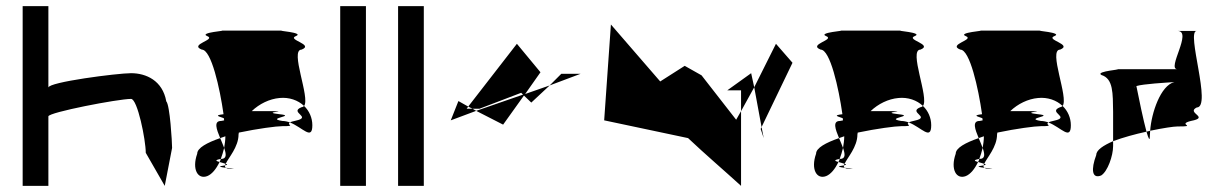

<svg xmlns="http://www.w3.org/2000/svg" viewBox="-20 -795 3984 627"><path d="M54 -188H138V-415C138 -428 366 -472 408 -472C429 -472 456 -338 456 -296L518 -188L542 -312C542 -330 535 -452 523 -464C511 -532 457 -556 408 -556C364 -556 138 -527 138 -509V-775H54Z M624 -293C606 -242 626 -208 657 -220C672 -226 686 -243 697 -266C686 -269 679 -272 701 -276C705 -287 709 -299 712 -312C708 -322 704 -333 699 -344C656 -329 624 -312 624 -293ZM639 -633C596 -650 687 -665 657 -677C627 -689 727 -695 702 -695H902C877 -695 977 -689 946 -677C916 -665 1007 -650 965 -633C925 -633 994 -475 973 -449C953 -468 924 -478 893 -475C860 -472 827 -456 802 -432H870C931 -432 828 -429 893 -422C951 -416 845 -409 902 -400C910 -400 919 -398 927 -395C913 -387 950 -383 902 -383C883 -383 822 -375 760 -362C760 -360 759 -358 759 -356C759 -315 726 -280 717 -260C712 -262 703 -264 697 -266C699 -269 700 -272 701 -276H702C721 -276 719 -292 712 -312C714 -324 716 -337 716 -350C710 -348 705 -346 699 -344C687 -373 677 -400 702 -400C706 -401 710 -401 712 -402C712 -404 711 -407 711 -409C699 -414 675 -418 710 -422C698 -507 670 -633 639 -633ZM710 -254C712 -254 714 -255 715 -255C714 -252 715 -249 718 -247C702 -249 688 -251 710 -254ZM715 -255C725 -257 723 -258 717 -260C716 -258 715 -257 715 -255ZM718 -247C721 -245 725 -244 733 -244C756 -244 736 -245 718 -247ZM927 -395C968 -379 1000 -335 1000 -386C1000 -410 990 -433 973 -449C971 -447 968 -445 965 -445C922 -428 1001 -413 946 -401C936 -399 930 -397 927 -395Z M1091 -188H1175V-775H1091Z M1280 -188H1364V-775H1280Z M1452 -402 1477 -465 1509 -447 1504 -440H1523L1535 -433ZM1509 -447 1523 -440H1546L1682 -492L1688 -486L1535 -433L1623 -388L1691 -483L1715 -460L1775 -516L1695 -488L1745 -559L1668 -652ZM1775 -516 1813 -554H1876Z M1953 -402 2227 -344C2283 -291 2343 -240 2400 -188V-432L2384 -404L2271 -549L2216 -580L2136 -529L1975 -715ZM2355 -500 2433 -556 2443 -510 2400 -432V-500ZM2443 -510 2467 -380 2568 -590 2514 -652ZM2464 -374 2467 -380 2474 -344Z M2645 -293C2627 -242 2647 -208 2678 -220C2693 -226 2707 -243 2718 -266C2707 -269 2700 -272 2722 -276C2726 -287 2730 -299 2733 -312C2729 -322 2725 -333 2720 -344C2677 -329 2645 -312 2645 -293ZM2660 -633C2617 -650 2708 -665 2678 -677C2648 -689 2748 -695 2723 -695H2923C2898 -695 2998 -689 2967 -677C2937 -665 3028 -650 2986 -633C2946 -633 3015 -475 2994 -449C2974 -468 2945 -478 2914 -475C2881 -472 2848 -456 2823 -432H2891C2952 -432 2849 -429 2914 -422C2972 -416 2866 -409 2923 -400C2931 -400 2940 -398 2948 -395C2934 -387 2971 -383 2923 -383C2904 -383 2843 -375 2781 -362C2781 -360 2780 -358 2780 -356C2780 -315 2747 -280 2738 -260C2733 -262 2724 -264 2718 -266C2720 -269 2721 -272 2722 -276H2723C2742 -276 2740 -292 2733 -312C2735 -324 2737 -337 2737 -350C2731 -348 2726 -346 2720 -344C2708 -373 2698 -400 2723 -400C2727 -401 2731 -401 2733 -402C2733 -404 2732 -407 2732 -409C2720 -414 2696 -418 2731 -422C2719 -507 2691 -633 2660 -633ZM2731 -254C2733 -254 2735 -255 2736 -255C2735 -252 2736 -249 2739 -247C2723 -249 2709 -251 2731 -254ZM2736 -255C2746 -257 2744 -258 2738 -260C2737 -258 2736 -257 2736 -255ZM2739 -247C2742 -245 2746 -244 2754 -244C2777 -244 2757 -245 2739 -247ZM2948 -395C2989 -379 3021 -335 3021 -386C3021 -410 3011 -433 2994 -449C2992 -447 2989 -445 2986 -445C2943 -428 3022 -413 2967 -401C2957 -399 2951 -397 2948 -395Z M3101 -293C3083 -242 3103 -208 3134 -220C3149 -226 3163 -243 3174 -266C3163 -269 3156 -272 3178 -276C3182 -287 3186 -299 3189 -312C3185 -322 3181 -333 3176 -344C3133 -329 3101 -312 3101 -293ZM3116 -633C3073 -650 3164 -665 3134 -677C3104 -689 3204 -695 3179 -695H3379C3354 -695 3454 -689 3423 -677C3393 -665 3484 -650 3442 -633C3402 -633 3471 -475 3450 -449C3430 -468 3401 -478 3370 -475C3337 -472 3304 -456 3279 -432H3347C3408 -432 3305 -429 3370 -422C3428 -416 3322 -409 3379 -400C3387 -400 3396 -398 3404 -395C3390 -387 3427 -383 3379 -383C3360 -383 3299 -375 3237 -362C3237 -360 3236 -358 3236 -356C3236 -315 3203 -280 3194 -260C3189 -262 3180 -264 3174 -266C3176 -269 3177 -272 3178 -276H3179C3198 -276 3196 -292 3189 -312C3191 -324 3193 -337 3193 -350C3187 -348 3182 -346 3176 -344C3164 -373 3154 -400 3179 -400C3183 -401 3187 -401 3189 -402C3189 -404 3188 -407 3188 -409C3176 -414 3152 -418 3187 -422C3175 -507 3147 -633 3116 -633ZM3187 -254C3189 -254 3191 -255 3192 -255C3191 -252 3192 -249 3195 -247C3179 -249 3165 -251 3187 -254ZM3192 -255C3202 -257 3200 -258 3194 -260C3193 -258 3192 -257 3192 -255ZM3195 -247C3198 -245 3202 -244 3210 -244C3233 -244 3213 -245 3195 -247ZM3404 -395C3445 -379 3477 -335 3477 -386C3477 -410 3467 -433 3450 -449C3448 -447 3445 -445 3442 -445C3399 -428 3478 -413 3423 -401C3413 -399 3407 -397 3404 -395Z M3560 -289C3542 -241 3546 -210 3576 -222C3597 -235 3615 -286 3615 -318V-334C3583 -320 3560 -305 3560 -289ZM3577 -550C3553 -563 3660 -569 3623 -569H3825C3789 -569 3876 -694 3825 -694H3888C3852 -694 3939 -444 3888 -444C3852 -426 3933 -412 3869 -400C3821 -388 3894 -382 3825 -382C3813 -382 3779 -377 3736 -368C3740 -426 3770 -516 3815 -527C3787 -525 3714 -521 3691 -514C3699 -473 3714 -402 3724 -365C3687 -357 3647 -346 3615 -334V-430C3614 -490 3616 -538 3577 -550ZM3685 -509V-512C3684 -511 3684 -510 3685 -509ZM3724 -365C3731 -341 3735 -332 3735 -352C3735 -357 3736 -362 3736 -368Z"/></svg>

Font: bitstorm
Style: ext
Weight: 400
Version: Version 0.2